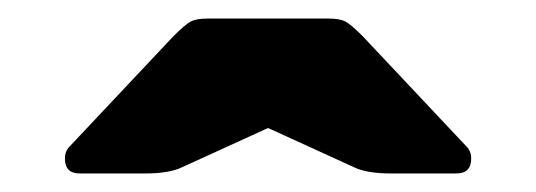

<svg xmlns="http://www.w3.org/2000/svg" viewBox="-20 -756 578 207"><path d="M204 -736H334Q346 -736 352 -733Q358 -730 371 -717L483 -598Q488 -593 488 -585Q488 -569 472 -569H401Q375 -569 361 -576L269 -618L177 -576Q163 -569 137 -569H66Q50 -569 50 -585Q50 -593 55 -598L167 -717Q180 -730 186 -733Q192 -736 204 -736Z"/></svg>

Font: Rubik One
Style: Regular
Weight: 400
Designer: Hubert and Fischer with Elvire Volk Leonovitch
Foundry: Hubert and Fischer with Elvire Volk Leonovitch
Version: Version 1.001